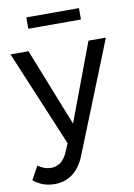

<svg xmlns="http://www.w3.org/2000/svg" viewBox="-102 -772 718 1031"><g transform="rotate(-10 257.0 -256.0)"><path d="M112 198Q78 198 50 188Q22 178 -4 157L36 84Q71 109 107 109Q167 109 197 41L217 -6L-2 -529H96L264 -105L423 -529H518L276 75Q251 136 209.5 167Q168 198 112 198ZM116 -710H403V-648H116Z"/></g></svg>

Font: Montserrat
Style: Regular
Weight: 400
Designer: Julieta Ulanovsky
Foundry: Julieta Ulanovsky
Version: Version 6.001